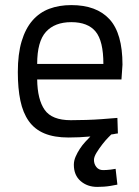

<svg xmlns="http://www.w3.org/2000/svg" viewBox="-20 -530 547 754"><path d="M441 195Q427 198 414 200Q402 202 388.5 203Q375 204 362 204Q323 204 296.5 181Q270 158 270 117Q270 101 277 85Q284 69 293.5 54.5Q303 40 314.5 27.5Q326 15 335 6Q313 8 291.5 9Q270 10 249 10Q193 10 154.5 -6Q116 -22 93 -54.5Q70 -87 60 -135Q50 -183 50 -247Q50 -318 65 -368Q80 -418 107.5 -449.5Q135 -481 173.5 -495.5Q212 -510 260 -510Q359 -510 410 -454.5Q461 -399 461 -276L457 -218H126Q127 -139 155.5 -98.5Q184 -58 258 -58Q286 -58 318.5 -59Q351 -60 378 -62Q410 -64 441 -67L443 -6Q439 -6 435 -5Q427 -3 417 -2Q417 -2 406 9Q395 20 382.5 36Q370 52 359.5 69Q349 86 349 98Q349 114 358.5 126Q368 138 385 138Q390 138 398.5 137.5Q407 137 415 136Q424 135 434 133ZM386 -279Q386 -369 355.5 -406Q325 -443 260 -443Q195 -443 160.5 -405Q126 -367 126 -279Z"/></svg>

Font: TitilliumText22L 400 wt
Style: 400 wt
Weight: 400
Designer: Campivisivi
Foundry: Campivisivi
Version: 1.000